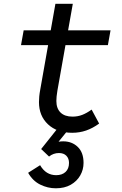

<svg xmlns="http://www.w3.org/2000/svg" viewBox="-20 -683 640 1010"><path d="M360 15.5Q280 15.5 232.5 -29Q185 -73.5 185 -146Q185 -159.5 186.5 -175.8Q188 -192 191.5 -210.5L271.5 -663H363L282 -206.5Q279 -189.5 277.8 -176.2Q276.5 -163 276.5 -152Q276.5 -112.5 298.5 -91Q320.5 -69.5 361.5 -69.5Q389 -69.5 412.8 -78.8Q436.5 -88 462 -106.5L501.5 -33Q468 -8.5 433.2 3.5Q398.5 15.5 360 15.5ZM90.5 -445.5 104.5 -523.5H561.5L547.5 -445.5ZM273.5 307.5Q231 307.5 191.5 288Q152 268.5 128 226L191 186Q221.5 238.5 275.5 238.5Q306.5 238.5 324.8 221.5Q343 204.5 343 174Q343 150.5 329 136.2Q315 122 290 122Q261 122 238 140.5L196.5 101L282.5 -7H344.5L254 104.5L219 93.5Q239.5 76.5 263.8 68.5Q288 60.5 312.5 60.5Q358.5 60.5 389 89.8Q419.5 119 419.5 174Q419.5 209.5 402 240Q384.5 270.5 352 289Q319.5 307.5 273.5 307.5Z"/></svg>

Font: Google Sans Code
Style: Italic
Weight: 400
Italic angle: -10°
Monospace: yes
Designer: Google Sans Code Authors
Foundry: Google LLC
Version: Version 6.000